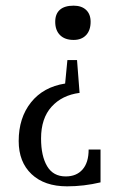

<svg xmlns="http://www.w3.org/2000/svg" viewBox="-20 -531 405 678"><path d="M175 -454Q175 -482 191.5 -496.5Q208 -511 240 -511Q268 -511 284 -496Q300 -481 300 -454Q300 -424 284 -407Q268 -390 240 -390Q209 -390 192 -407Q175 -424 175 -454ZM46 -33Q46 -115 89.5 -169.5Q133 -224 210 -236L218 -319H252L261 -203Q199 -195 162 -154Q125 -113 125 -42Q125 20 146.5 56Q168 92 212 92Q250 92 271.5 67.5Q293 43 293 -3H335V113Q276 127 217 127Q137 127 91.5 84Q46 41 46 -33Z"/></svg>

Font: Gupter
Style: Regular
Weight: 400
Designer: Octavio Pardo
Version: Version 1.000